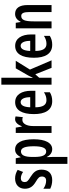

<svg xmlns="http://www.w3.org/2000/svg" viewBox="913 -1714 1040 2907"><g transform="rotate(-90 1433.5 -260.0)"><path d="M319 -152C319 -235 275 -276 211 -317C147 -356 131 -372 131 -408C131 -443 152 -465 189 -465C222 -465 255 -451 284 -431L316 -513C275 -538 234 -552 185 -552C90 -552 30 -494 30 -404C30 -323 70 -278 135 -239C198 -202 215 -182 215 -147C215 -105 192 -82 152 -82C107 -82 62 -100 30 -124V-20C66 -2 110 10 160 10C261 10 319 -47 319 -152Z M625 -552C578 -552 542 -530 511 -469H506L491 -542H406V240H511V10C511 -10 510 -37 508 -72H511C537 -18 579 10 629 10C724 10 779 -94 779 -270C779 -454 725 -552 625 -552ZM595 -463C650 -463 673 -398 673 -269C673 -142 647 -81 595 -81C538 -81 511 -137 511 -263V-286C511 -408 537 -463 595 -463Z M1082 -552C1034 -552 998 -508 976 -451H971L955 -542H875V0H979V-280C979 -375 1015 -442 1072 -442C1088 -442 1102 -440 1114 -435L1125 -545C1109 -550 1095 -552 1082 -552Z M1340 -551C1221 -551 1160 -450 1160 -267C1160 -103 1216 10 1357 10C1407 10 1451 -1 1491 -26V-115C1449 -88 1412 -77 1370 -77C1299 -77 1264 -131 1263 -245H1513V-309C1513 -451 1454 -551 1340 -551ZM1342 -468C1391 -468 1416 -406 1416 -323H1263C1267 -423 1295 -468 1342 -468Z M1711 -760H1606V0H1711V-188L1763 -246L1860 0H1974L1834 -327L1967 -542H1853L1745 -354C1734 -334 1721 -310 1710 -286H1706C1710 -324 1711 -364 1711 -405Z M2193 -551C2074 -551 2013 -450 2013 -267C2013 -103 2069 10 2210 10C2260 10 2304 -1 2344 -26V-115C2302 -88 2265 -77 2223 -77C2152 -77 2117 -131 2116 -245H2366V-309C2366 -451 2307 -551 2193 -551ZM2195 -468C2244 -468 2269 -406 2269 -323H2116C2120 -423 2148 -468 2195 -468Z M2677 -552C2625 -552 2584 -523 2560 -470H2554L2542 -542H2459V0H2564V-271C2564 -406 2586 -459 2646 -459C2690 -459 2705 -417 2705 -337V0H2811V-363C2811 -488 2763 -552 2677 -552Z"/></g></svg>

Font: Noto Sans Display Condensed Medium
Style: Regular
Weight: 500
Width: 3
Designer: Monotype Design Team
Foundry: Monotype Imaging Inc.
Version: Version 1.900